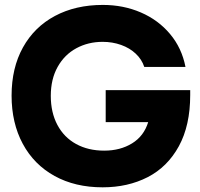

<svg xmlns="http://www.w3.org/2000/svg" viewBox="-20 -762 827 792"><path d="M27.8 -367.7Q27.8 -481.9 74.7 -566.4Q121.6 -650.9 206.8 -696.3Q292 -741.7 404.3 -741.7Q488.8 -741.7 560.8 -710.7Q632.8 -679.7 681.4 -621.8Q730 -564 745.1 -485.8H575.2Q564.9 -517.1 540 -540.5Q515.1 -564 479.5 -576.7Q443.8 -589.4 403.3 -589.4Q343.8 -589.4 294.9 -563Q246.1 -536.6 217.8 -486.1Q189.5 -435.5 189.5 -366.7Q189.5 -297.9 216.8 -246.6Q244.1 -195.3 293.9 -168Q343.8 -140.6 409.7 -140.6Q476.1 -140.6 524.9 -170.7Q573.7 -200.7 591.3 -258.3H416V-390.1H764.6V-370.1Q764.6 -244.6 717.8 -158.9Q670.9 -73.2 589.1 -31.2Q507.3 10.7 403.3 10.7Q290 10.7 205.1 -36.1Q120.1 -83 74 -168.7Q27.8 -254.4 27.8 -367.7Z"/></svg>

Font: Glacial Indifference
Style: Bold
Weight: 700
Designer: Alfredo Marco Pradil
Foundry: Alfredo Marco Pradil
Version: Version 1.312